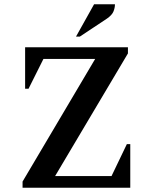

<svg xmlns="http://www.w3.org/2000/svg" viewBox="-20 -882 718 902"><path d="M86 0V-29L427 -605H184L114 -465H98V-660H581V-631L239 -55H504L576 -205H592V0ZM337 -710 422 -862H520Q520 -845 513 -828Q506 -811 483 -795L355 -710Z"/></svg>

Font: Spectral SC SemiBold
Style: Regular
Weight: 600
Designer: Jean-Baptiste Levee
Foundry: Production Type
Version: Version 2.001